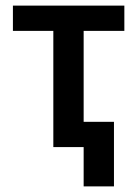

<svg xmlns="http://www.w3.org/2000/svg" viewBox="-20 -524 489 684"><path d="M170 0H278V140H386V-90H278V-414H423V-504H26V-414H170Z"/></svg>

Font: Finlandica Medium
Style: Regular
Weight: 500
Designer: Niklas Ekholm, Juho Hiilivirta, Jaakko Suomalainen
Foundry: Helsinki Type Studio
Version: Version 2.000;Glyphs 3.2 (3202)